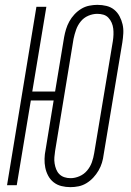

<svg xmlns="http://www.w3.org/2000/svg" viewBox="-20 -763 540 791"><path d="M270 8Q251 8 233 3.5Q215 -1 201 -12Q187 -23 178.5 -39Q170 -55 166.5 -72.5Q163 -90 163.5 -109Q164 -128 168 -147L201 -349H107L49 0H9L130 -735H171L113 -386H207L244 -609Q247 -626 252 -642.5Q257 -659 265.5 -674.5Q274 -690 286.5 -703.5Q299 -717 314.5 -726.5Q330 -736 347.5 -739.5Q365 -743 381 -743Q401 -743 419 -738.5Q437 -734 450.5 -723Q464 -712 472.5 -696Q481 -680 485 -662.5Q489 -645 488 -626Q487 -607 484 -588L407 -126Q405 -109 400 -92.5Q395 -76 386 -60.5Q377 -45 364.5 -31.5Q352 -18 336.5 -8.5Q321 1 304 4.5Q287 8 270 8ZM271 -29Q289 -29 307.5 -37Q326 -45 339 -60.5Q352 -76 358.5 -94.5Q365 -113 368 -132L445 -594Q447 -607 447.5 -620Q448 -633 446.5 -645.5Q445 -658 440 -669.5Q435 -681 426.5 -690Q418 -699 406 -702.5Q394 -706 381 -706Q362 -706 343.5 -698Q325 -690 312.5 -674.5Q300 -659 293.5 -640.5Q287 -622 283 -603L207 -141Q205 -128 204 -115Q203 -102 205 -89.5Q207 -77 211.5 -65.5Q216 -54 224.5 -45.5Q233 -37 245 -33Q257 -29 270 -29Q271 -29 271 -29Q271 -29 271 -29Z"/></svg>

Font: Iosevka SS04 XLt Obl
Style: Regular
Weight: 200
Italic angle: -9°
Monospace: yes
Designer: Belleve Invis
Foundry: Belleve Invis
Version: Version 19.0.0; ttfautohint (v1.8.4)